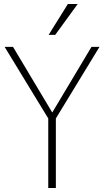

<svg xmlns="http://www.w3.org/2000/svg" viewBox="-20 -939 520 959"><path d="M221 0V-367L231 -331L3 -705H45L247 -367H235L437 -705H477L249 -331L259 -367V0ZM223 -765 319 -919H368L256 -765Z"/></svg>

Font: Nunito Sans 12pt ExtraLight Condensed
Style: Regular
Weight: 200
Width: 3
Version: Version 3.101;gftools[0.9.27]